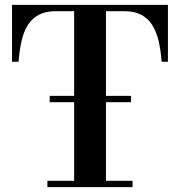

<svg xmlns="http://www.w3.org/2000/svg" viewBox="-20 -770 737 790"><path d="M184.5 -349.5V-375.5H519V-349.5ZM175 0V-26H285V-724H209.5Q168 -724 140 -709.2Q112 -694.5 94.8 -667.2Q77.5 -640 68.8 -601.8Q60 -563.5 56.5 -516H29.5V-750H671V-516H645Q641.5 -563.5 632.5 -601.8Q623.5 -640 606.2 -667.2Q589 -694.5 561 -709.2Q533 -724 491.5 -724H416V-26H525.5V0Z"/></svg>

Font: Bodoni Moda SC 9pt SemiBold
Style: Regular
Weight: 600
Designer: Owen Earl
Foundry: indestructible type
Version: Version 2.005